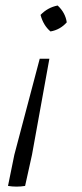

<svg xmlns="http://www.w3.org/2000/svg" viewBox="-20 -503 299 696"><path d="M163 -389Q137 -411 127 -449Q153 -476 189 -483Q217 -457 222 -422Q198 -395 163 -389ZM9 171 32 58 124 -290H159L96 58L71 171Q40 176 9 171Z"/></svg>

Font: Piazzolla SC Light
Style: Italic
Weight: 300
Italic angle: -11.3°
Designer: Juan Pablo del Peral
Foundry: Huerta Tipografica
Version: Version 1.330